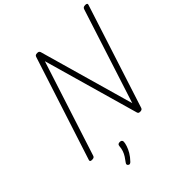

<svg xmlns="http://www.w3.org/2000/svg" viewBox="-330 -1231 1727 1727"><g transform="rotate(-45 533.5 -367.0)"><path d="M103 14Q75 14 81 -5L402 -996Q405 -1006 412 -1010.5Q419 -1015 433 -1015Q445 -1015 451 -1011.5Q457 -1008 461 -999L719 -91L1011 -996Q1015 -1006 1022.5 -1010.5Q1030 -1015 1044 -1015Q1072 -1015 1066 -996L746 -5Q743 5 735.5 9.5Q728 14 716 14Q704 14 698 10.5Q692 7 689 -3L430 -914L136 -5Q133 5 125.5 9.5Q118 14 103 14ZM301 276Q293 270 292.5 262.5Q292 255 298 247Q317 222 331 200Q345 178 353.5 153.5Q362 129 364 99Q365 86 372.5 81Q380 76 393 76Q407 76 413.5 82.5Q420 89 420 101Q419 119 410 147Q401 175 382.5 206.5Q364 238 334 269Q327 277 318 280Q309 283 301 276Z"/></g></svg>

Font: Playwrite RO ExtraLight
Style: Regular
Weight: 250
Version: Version 1.002